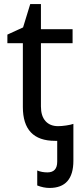

<svg xmlns="http://www.w3.org/2000/svg" viewBox="-20 -679 401 939"><path d="M222.2 240.2Q192.9 240.2 162.1 228V154.8Q184.6 164.1 211.9 164.1Q259.8 164.1 259.8 111.8V9.8H249Q91.8 9.8 91.8 -155.8V-467.8H16.1V-509.8L92.8 -544.9L127.9 -659.2H180.2V-536.1H335V-467.8H180.2V-158.2Q180.2 -111.8 202.4 -86.9Q224.6 -62 264.2 -62Q281.2 -62 304.2 -65.4Q327.1 -68.8 338.9 -73.2V106.9Q338.9 240.2 222.2 240.2Z"/></svg>

Font: Noto Sans Southeast Asian
Style: Regular
Weight: 400
Designer: Monotype Design Team
Foundry: Monotype Imaging Inc.
Version: Version 1.06 uh; ttfautohint (v1.4.1)